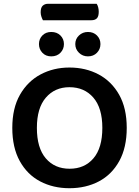

<svg xmlns="http://www.w3.org/2000/svg" viewBox="-20 -980 736 1015"><path d="M650 -304Q650 -200 610.5 -128.5Q571 -57 502.5 -21Q434 15 347 15Q261 15 192.5 -21Q124 -57 84.5 -128.5Q45 -200 45 -304Q45 -408 85.5 -479Q126 -550 194.5 -586.5Q263 -623 347 -623Q433 -623 501.5 -586.5Q570 -550 610 -479Q650 -408 650 -304ZM521 -304Q521 -409 473.5 -464Q426 -519 347 -519Q270 -519 222.5 -464Q175 -409 175 -304Q175 -198 222 -143Q269 -88 348 -88Q427 -88 474 -143Q521 -198 521 -304ZM318 -747Q318 -720 299.5 -701Q281 -682 251 -682Q222 -682 204 -701Q186 -720 186 -747Q186 -774 204 -792.5Q222 -811 251 -811Q281 -811 299.5 -792.5Q318 -774 318 -747ZM511 -747Q511 -720 492.5 -701Q474 -682 445 -682Q417 -682 397.5 -701Q378 -720 378 -747Q378 -774 397.5 -792.5Q417 -811 445 -811Q474 -811 492.5 -792.5Q511 -774 511 -747ZM463 -873H207Q203 -880 199 -891.5Q195 -903 195 -915Q195 -940 206 -950Q217 -960 234 -960H491Q496 -953 499 -941.5Q502 -930 502 -918Q502 -893 492 -883Q482 -873 463 -873Z"/></svg>

Font: Baloo Bhaijaan 2 SemiBold
Style: Regular
Weight: 600
Designer: Sanskriti Dholi, Noopur Datye and Ek Type
Foundry: Ek Type
Version: Version 1.700